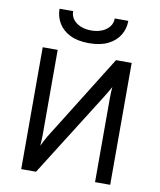

<svg xmlns="http://www.w3.org/2000/svg" viewBox="-99 -1008 904 1086"><g transform="rotate(10 353.5 -465.5)"><path d="M98 0V-700H184V-213Q184 -200.5 183.2 -182.2Q182.5 -164 181 -149Q188 -163.5 196.2 -179.2Q204.5 -195 211 -206L519 -700H609V0H522V-475Q522 -500 522.8 -517.5Q523.5 -535 525 -547Q518.5 -534.5 507 -515.2Q495.5 -496 488 -484L183 0ZM351 -768Q285 -768 241.2 -790.2Q197.5 -812.5 175.8 -849.5Q154 -886.5 154 -931H232Q232 -903.5 247.8 -883.2Q263.5 -863 290.5 -852Q317.5 -841 351 -841Q384.5 -841 411.8 -852Q439 -863 455 -883.2Q471 -903.5 471 -931H549Q549 -886.5 527 -849.5Q505 -812.5 461 -790.2Q417 -768 351 -768Z"/></g></svg>

Font: Undotted
Style: Regular
Weight: 400
Designer: Delve Withrington, Dave Bailey, Thomas Jockin
Foundry: Delve Fonts LLC
Version: Version 4.000